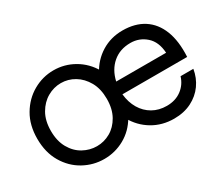

<svg xmlns="http://www.w3.org/2000/svg" viewBox="-94 -738 1131 976"><g transform="rotate(-30 471.5 -250.0)"><path d="M282 10Q218 10 162 -21Q106 -52 71.5 -110.5Q37 -169 37 -249Q37 -329 71.5 -387.5Q106 -446 162 -478Q218 -510 282 -510Q346 -510 401.5 -478Q457 -446 491 -387.5Q525 -329 525 -249Q525 -169 491 -110.5Q457 -52 401.5 -21Q346 10 282 10ZM282 -65Q324 -65 361 -86Q398 -107 421.5 -148.5Q445 -190 445 -249Q445 -308 421.5 -349.5Q398 -391 361 -413Q324 -435 282 -435Q240 -435 202.5 -413.5Q165 -392 141 -350.5Q117 -309 117 -249Q117 -190 140.5 -148.5Q164 -107 202 -86Q240 -65 282 -65ZM827 -161H902Q894 -112 866.5 -73.5Q839 -35 794.5 -12.5Q750 10 692 10Q622 10 566 -23.5Q510 -57 477.5 -115.5Q445 -174 445 -249Q445 -324 476.5 -383Q508 -442 563 -476Q618 -510 687 -510Q760 -510 810.5 -477.5Q861 -445 885.5 -382.5Q910 -320 905 -229H525Q530 -180 552 -143Q574 -106 610 -85.5Q646 -65 692 -65Q743 -65 778.5 -91.5Q814 -118 827 -161ZM690 -435Q628 -435 586 -399Q544 -363 530 -301H823Q819 -367 780.5 -401Q742 -435 690 -435Z"/></g></svg>

Font: Syne
Style: Regular
Weight: 400
Designer: Lucas Descroix
Foundry: Bonjour Monde
Version: Version 2.200